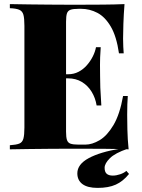

<svg xmlns="http://www.w3.org/2000/svg" viewBox="-20 -728 690 936"><path d="M587 -708Q583 -658 581.5 -611.5Q580 -565 580 -540Q580 -519 581 -500Q582 -481 583 -468H560Q548 -551 520 -598.5Q492 -646 454.5 -665.5Q417 -685 376 -685H363Q337 -685 324 -680.5Q311 -676 306.5 -663Q302 -650 302 -622V-86Q302 -59 306.5 -45.5Q311 -32 324 -27.5Q337 -23 363 -23H396Q429 -23 465.5 -44.5Q502 -66 533 -118Q564 -170 580 -260H603Q600 -224 600 -168Q600 -143 601 -96.5Q602 -50 607 0Q556 -2 492 -2.5Q428 -3 378 -3Q351 -3 309.5 -3Q268 -3 219.5 -2.5Q171 -2 121.5 -1.5Q72 -1 28 0V-20Q59 -22 74 -28Q89 -34 94 -52Q99 -70 99 -106V-602Q99 -639 94 -656.5Q89 -674 73.5 -680.5Q58 -687 28 -688V-708Q72 -707 121.5 -706.5Q171 -706 219.5 -705.5Q268 -705 309.5 -705Q351 -705 378 -705Q424 -705 482.5 -705.5Q541 -706 587 -708ZM442 -366Q442 -366 442 -356Q442 -346 442 -346H272Q272 -346 272 -356Q272 -366 272 -366ZM471 -498Q467 -441 467.5 -411Q468 -381 468 -356Q468 -331 469 -301Q470 -271 474 -214H451Q445 -251 426.5 -281Q408 -311 379 -328.5Q350 -346 312 -346V-366Q340 -366 363 -378Q386 -390 403.5 -410Q421 -430 432.5 -453Q444 -476 448 -498ZM603 -3Q541 18 515.5 43.5Q490 69 490 90Q490 110 500 119Q510 128 530 128Q547 128 566 121.5Q585 115 596 105L609 120Q580 156 544.5 172Q509 188 456 188Q407 188 382 169.5Q357 151 357 117Q357 73 412.5 43Q468 13 565 -3Z"/></svg>

Font: Playfair Display Black
Style: Regular
Weight: 900
Designer: Claus Eggers Sørensen
Foundry: Claus Eggers Sørensen
Version: Version 1.203